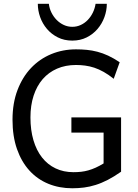

<svg xmlns="http://www.w3.org/2000/svg" viewBox="-20 -987 733 1019"><path d="M622.6 -75.7Q585 -49.3 551.8 -32.2Q518.6 -15.1 487.3 -5.4Q456.1 4.4 425.8 8.3Q395.5 12.2 363.8 12.2Q294.4 12.2 236.3 -11.7Q178.2 -35.6 136 -82Q93.8 -128.4 70.1 -196Q46.4 -263.7 46.4 -351.6Q46.4 -439.5 72.8 -508.8Q99.1 -578.1 144.8 -626.2Q190.4 -674.3 251.7 -699.7Q313 -725.1 383.3 -725.1Q413.1 -725.1 440.9 -722.4Q468.8 -719.7 496.8 -712.4Q524.9 -705.1 554 -691.7Q583 -678.2 615.2 -656.7L583.5 -568.8Q556.2 -590.8 530.5 -605.2Q504.9 -619.6 480.5 -627.7Q456.1 -635.7 431.9 -638.9Q407.7 -642.1 383.3 -642.1Q327.6 -642.1 282.7 -622.6Q237.8 -603 206.5 -566.9Q175.3 -530.8 158.4 -479.2Q141.6 -427.7 141.6 -363.8Q141.6 -296.4 157.5 -242.7Q173.3 -189 203.1 -151.1Q232.9 -113.3 275.1 -93.3Q317.4 -73.2 369.6 -73.2Q391.6 -73.2 410.9 -75.4Q430.2 -77.6 449.2 -83Q468.3 -88.4 487.8 -97.2Q507.3 -106 529.8 -119.6V-283.2H358.9V-363.8H622.6ZM546.9 -966.8Q546.9 -931.2 534.2 -896.2Q521.5 -861.3 497.8 -833.5Q474.1 -805.7 440.2 -788.6Q406.2 -771.5 363.8 -771.5Q320.8 -771.5 286.9 -788.6Q252.9 -805.7 229.2 -833.5Q205.6 -861.3 193.1 -896.2Q180.7 -931.2 180.7 -966.8H239.3Q242.2 -941.9 253.2 -919.9Q264.2 -897.9 280.8 -881.1Q297.4 -864.3 318.6 -854.5Q339.8 -844.7 363.8 -844.7Q387.7 -844.7 408.7 -854.5Q429.7 -864.3 445.8 -881.1Q461.9 -897.9 472.7 -919.9Q483.4 -941.9 487.3 -966.8Z"/></svg>

Font: Andika
Style: Regular
Weight: 400
Designer: Victor Gaultney, Annie Olsen, Julie Remington, Don Collingsworth, Eric Hays
Foundry: SIL International
Version: Version 1.001